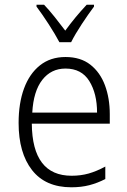

<svg xmlns="http://www.w3.org/2000/svg" viewBox="-20 -785 540 815"><path d="M283 10Q173 10 116 -63Q59 -136 59 -263Q59 -347 82 -409.5Q105 -472 149.5 -507.5Q194 -543 258 -543Q322 -543 363.5 -510.5Q405 -478 425.5 -423Q446 -368 446 -300V-260H115Q117 -39 284 -39Q323 -39 356.5 -48.5Q390 -58 427 -78V-25Q394 -8 359.5 1Q325 10 283 10ZM392 -307Q392 -388 359 -441Q326 -494 258 -494Q197 -494 159.5 -446Q122 -398 117 -307ZM232 -606Q214 -640 186.5 -682.5Q159 -725 135 -757V-765H167Q188 -743 212 -713Q236 -683 257 -655Q279 -685 300 -710.5Q321 -736 348 -765H379V-757Q355 -725 327 -682.5Q299 -640 282 -606Z"/></svg>

Font: Noto Sans Mono ExtraCondensed Light
Style: Regular
Weight: 300
Width: 2
Designer: Monotype Design Team
Foundry: Monotype Imaging Inc.
Version: Version 2.014; ttfautohint (v1.8.4.7-5d5b)